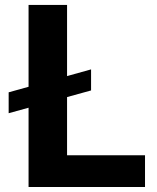

<svg xmlns="http://www.w3.org/2000/svg" viewBox="-20 -747 626 767"><path d="M343.8 -469.8V-385.7L14.6 -294.7V-378.2ZM94.1 0V-727.3H247.9V-126.8H559.3V0Z"/></svg>

Font: InterMG
Style: Bold
Weight: 700
Designer: Rasmus Andersson
Foundry: rsms
Version: Version 3.019;December 26, 2023;FontCreator 15.0.0.2955 64-b